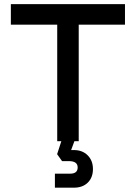

<svg xmlns="http://www.w3.org/2000/svg" viewBox="-20 -670 644 911"><path d="M573 -650.5V-553H353.5V0H333L317.5 42H331Q371 42 396 67Q421 92 421 132Q421 172.5 396.5 196.5Q372 220.5 330.5 220.5H240.5V154H313Q348.5 154 348.5 124.5Q348.5 94.5 307 94.5H274.5L251 61.5L271 0H251.5V-553H31.5V-650.5Z"/></svg>

Font: Overused Grotesk Medium
Style: Regular
Weight: 525
Version: Version 0.004